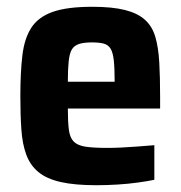

<svg xmlns="http://www.w3.org/2000/svg" viewBox="-20 -538 533 566"><path d="M264 8Q200 8 158.5 -1.5Q117 -11 93 -31Q69 -51 57.5 -82Q46 -113 43 -156Q40 -199 40 -254Q40 -325 46 -375Q52 -425 72.5 -456.5Q93 -488 135.5 -503Q178 -518 252 -518Q311 -518 348.5 -508.5Q386 -499 407.5 -479.5Q429 -460 438 -429Q447 -398 449.5 -354.5Q452 -311 452 -254V-218H180Q180 -179 183 -155.5Q186 -132 197.5 -120.5Q209 -109 232.5 -105.5Q256 -102 297 -102Q315 -102 337 -103Q359 -104 384.5 -106Q410 -108 435 -110V-8Q416 -4 387.5 0Q359 4 327 6Q295 8 264 8ZM318 -281V-297Q318 -336 315.5 -359.5Q313 -383 306 -394.5Q299 -406 285.5 -409.5Q272 -413 251 -413Q228 -413 213.5 -408.5Q199 -404 192 -392.5Q185 -381 182.5 -357.5Q180 -334 180 -297H334Z"/></svg>

Font: Saira SemiCondensed
Style: Bold
Weight: 700
Width: 4
Designer: Hector Gatti with collaboration of the Omnibus-Type team
Foundry: Omnibus-Type
Version: Version 1.101